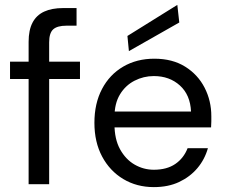

<svg xmlns="http://www.w3.org/2000/svg" viewBox="-20 -753 926 785"><path d="M97 0V-582Q97 -630 113 -660.5Q129 -691 160.5 -705.5Q192 -720 238 -720H293V-648H252Q214 -648 197.5 -633Q181 -618 181 -580V0ZM21 -430V-501H307V-430Z M609 12Q539 12 484 -21Q429 -54 397.5 -113Q366 -172 366 -251Q366 -330 397 -389Q428 -448 483.5 -480.5Q539 -513 611 -513Q685 -513 737 -480.5Q789 -448 816.5 -394.5Q844 -341 844 -278Q844 -268 844 -257Q844 -246 843 -232H429V-297H761Q758 -365 715.5 -403.5Q673 -442 609 -442Q567 -442 530 -423Q493 -404 470.5 -367Q448 -330 448 -274V-246Q448 -184 471 -142.5Q494 -101 530.5 -80Q567 -59 609 -59Q662 -59 696.5 -82.5Q731 -106 747 -147H830Q817 -101 787 -65.5Q757 -30 712.5 -9Q668 12 609 12ZM507 -544 501 -606 705 -733 713 -661Z"/></svg>

Font: DM Sans 17pt
Style: Regular
Weight: 400
Version: Version 4.004;gftools[0.9.30]